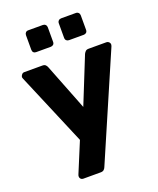

<svg xmlns="http://www.w3.org/2000/svg" viewBox="-167 -844 932 1133"><g transform="rotate(-20 298.5 -277.0)"><path d="M156 190Q147 190 141 184Q135 178 135 169Q135 167 135.5 163.5Q136 160 138 156L216 -32L24 -486Q21 -493 21 -498Q23 -507 29 -513.5Q35 -520 44 -520H158Q171 -520 177.5 -513.5Q184 -507 187 -499L301 -208L418 -499Q422 -507 428.5 -513.5Q435 -520 448 -520H560Q569 -520 575.5 -513.5Q582 -507 582 -499Q582 -494 579 -486L296 169Q293 177 286 183.5Q279 190 266 190ZM357 -607Q347 -607 340.5 -613Q334 -619 334 -630V-721Q334 -731 340.5 -737.5Q347 -744 357 -744H449Q459 -744 465.5 -737.5Q472 -731 472 -721V-630Q472 -619 465.5 -613Q459 -607 449 -607ZM150 -607Q140 -607 134 -613Q128 -619 128 -630V-721Q128 -731 134 -737.5Q140 -744 150 -744H242Q252 -744 258.5 -737.5Q265 -731 265 -721V-630Q265 -619 258.5 -613Q252 -607 242 -607Z"/></g></svg>

Font: DVN-Rubik
Style: Bold
Weight: 700
Designer: Hubert and Fischer
Foundry: Hubert & Fischer
Version: Version 2.102